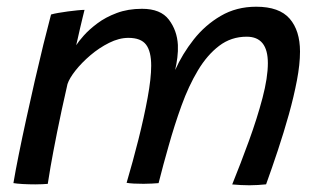

<svg xmlns="http://www.w3.org/2000/svg" viewBox="-20 -543 969 574"><path d="M20.1 4.4Q26.1 -31.6 36.2 -81.5Q46.2 -131.3 58.6 -187.8Q71 -244.4 84 -301.5Q97.1 -358.6 109.7 -409.9Q122.4 -461.2 132.6 -499.6Q140.8 -502.1 154.2 -504.4Q167.7 -506.8 182.8 -508.8Q197.8 -510.8 211.2 -512.1Q224.7 -513.5 232.7 -513.5Q230.7 -505.6 227 -490.5Q223.3 -475.4 219.4 -458.6Q215.5 -441.7 212.4 -427.7Q209.3 -413.6 207.8 -407.8Q214.4 -418.5 230.3 -436.5Q246.2 -454.5 270.9 -473Q295.6 -491.6 329.1 -504.1Q362.6 -516.7 404.6 -516.7Q460.2 -516.7 484.8 -484.3Q509.4 -451.9 511.8 -408.7Q512.6 -390.2 510.2 -370.9Q507.8 -351.7 503.7 -333.8Q525.1 -381.7 559.1 -424.9Q593.1 -468.1 640 -495.5Q686.8 -522.9 745.9 -522.9Q815 -522.9 846 -487.2Q876.9 -451.5 876.9 -388.8Q876.9 -350.9 867.7 -302.7Q858.5 -254.4 843.6 -201Q828.6 -147.5 810.8 -93.9Q793 -40.3 775.5 8.1Q763.4 9.4 750.8 10.1Q738.1 10.9 725.5 10.9Q713.3 10.9 700.1 10.2Q686.9 9.5 674.2 8.4Q699.5 -54.1 724.1 -121.6Q748.7 -189.1 764.8 -250.2Q780.8 -311.2 780.8 -354.2Q780.8 -433.3 717.5 -433.3Q671 -433.3 635.1 -405.9Q599.2 -378.6 571.5 -332.2Q543.8 -285.8 522.6 -227.2Q501.4 -168.6 484 -106.4Q476.4 -80.2 468.8 -51.9Q461.3 -23.6 454.1 4.5Q446.2 5 433.9 5.8Q421.7 6.5 409.2 6.5Q394.7 6.5 380.1 5.8Q365.6 5 358.5 3.5Q377.2 -59.8 393.9 -126.1Q410.6 -192.4 421.3 -250.6Q432 -308.7 432 -346.6Q432 -389.3 416.7 -409.5Q401.3 -429.8 363.9 -429.8Q335.9 -429.8 306.2 -414.9Q276.5 -400.1 250.3 -377.8Q224.1 -355.4 205.7 -332.2Q187.4 -308.9 181.8 -291.8Q163.5 -212 150.8 -148.3Q138.1 -84.6 131.1 -44.3Q124.1 -4 122.8 6.7Q118.2 7.2 106.3 7.7Q94.4 8.2 85.6 8.2Q66.6 8.2 48.2 7.2Q29.9 6.1 20.1 4.4Z"/></svg>

Font: Grandstander Thin
Style: Italic
Weight: 100
Italic angle: -15°
Designer: Tyler Finck
Foundry: Etcetera Type Co
Version: Version 1.200